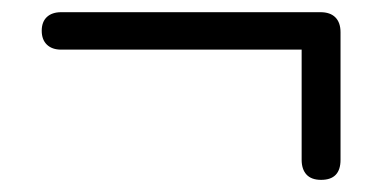

<svg xmlns="http://www.w3.org/2000/svg" viewBox="-20 -440 640 318"><path d="M511.8 -142.1Q495.7 -142.1 487.6 -150.9Q479.6 -159.7 479.6 -175.3V-357.8H81.3Q66.2 -357.8 57.6 -366.1Q49.1 -374.4 49.1 -389.1Q49.1 -403.7 57.6 -411.8Q66.2 -419.8 81.3 -419.8H510.8Q526.9 -419.8 535.4 -411.3Q544 -402.7 544 -386.6V-175.3Q544 -142.1 511.8 -142.1Z"/></svg>

Font: Nunito ExtraLight
Style: Regular
Weight: 200
Designer: Vernon Adams
Foundry: Vernon Adams
Version: Version 3.602